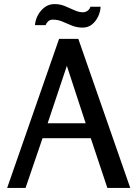

<svg xmlns="http://www.w3.org/2000/svg" viewBox="-20 -919 671 939"><path d="M363 -729 617 0H505L424 -243H188L105 0H15L269 -729ZM307 -597 213 -316H399ZM472 -886Q471 -862 460 -838.5Q449 -815 430 -799.5Q411 -784 384 -784Q356 -784 331.5 -794Q307 -804 285 -813.5Q263 -823 238 -823Q225 -823 216 -815Q207 -807 203 -796H151Q153 -822 165.5 -845Q178 -868 198.5 -883.5Q219 -899 247 -899Q274 -899 298 -889Q322 -879 344 -869Q366 -859 385 -859Q398 -859 408.5 -866.5Q419 -874 422 -886Z"/></svg>

Font: Rosario Medium
Style: Regular
Weight: 500
Version: Version 1.201